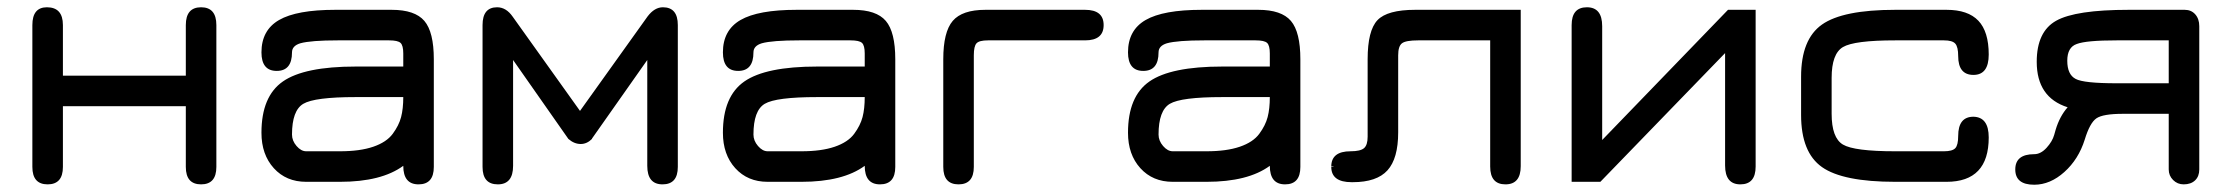

<svg xmlns="http://www.w3.org/2000/svg" viewBox="-20 -494 6137 528"><path d="M153 -202V-35Q153 13 111 13Q69 13 69 -35V-425Q69 -474 109 -474Q153 -474 153 -425V-286H491V-425Q491 -474 533 -474Q575 -474 575 -425V-35Q575 13 533 13Q491 13 491 -35V-202Z M958 -311H1089V-347Q1089 -369 1081.5 -376Q1074 -383 1050 -383H909Q835 -383 806 -375Q783 -368 783 -350Q783 -299 741 -299Q699 -299 699 -350Q699 -411 747.5 -439Q796 -467 902 -467H1057Q1121 -467 1147 -436.5Q1173 -406 1173 -331V-35Q1173 13 1131 13Q1089 13 1089 -38Q1029 6 915 6H822Q767 6 733 -31.5Q699 -69 699 -129Q699 -229 758 -270Q817 -311 958 -311ZM915 -78Q970 -78 1006.5 -90.5Q1043 -103 1060 -126Q1077 -149 1083 -172Q1089 -195 1089 -227H958Q845 -227 814 -208.5Q783 -190 783 -124Q783 -107 795.5 -92.5Q808 -78 822 -78Z M1760 -329 1608 -113V-112Q1594 -98 1577 -98Q1559 -98 1543 -112L1391 -329V-38Q1391 13 1349 13Q1307 13 1307 -35V-425Q1307 -474 1347 -474Q1372 -474 1390 -448L1575 -189L1761 -449Q1780 -474 1803 -474Q1844 -474 1844 -425V-35Q1844 13 1802 13Q1760 13 1760 -38Z M2227 -311H2358V-347Q2358 -369 2350.5 -376Q2343 -383 2319 -383H2178Q2104 -383 2075 -375Q2052 -368 2052 -350Q2052 -299 2010 -299Q1968 -299 1968 -350Q1968 -411 2016.5 -439Q2065 -467 2171 -467H2326Q2390 -467 2416 -436.5Q2442 -406 2442 -331V-35Q2442 13 2400 13Q2358 13 2358 -38Q2298 6 2184 6H2091Q2036 6 2002 -31.5Q1968 -69 1968 -129Q1968 -229 2027 -270Q2086 -311 2227 -311ZM2184 -78Q2239 -78 2275.5 -90.5Q2312 -103 2329 -126Q2346 -149 2352 -172Q2358 -195 2358 -227H2227Q2114 -227 2083 -208.5Q2052 -190 2052 -124Q2052 -107 2064.5 -92.5Q2077 -78 2091 -78Z M2964 -383H2697Q2673 -383 2665.5 -375Q2658 -367 2658 -342V-35Q2658 13 2616 13Q2574 13 2574 -35V-331Q2574 -406 2600 -436.5Q2626 -467 2690 -467H2964Q3015 -467 3015 -425Q3015 -383 2964 -383Z M3341 -311H3472V-347Q3472 -369 3464.5 -376Q3457 -383 3433 -383H3292Q3218 -383 3189 -375Q3166 -368 3166 -350Q3166 -299 3124 -299Q3082 -299 3082 -350Q3082 -411 3130.5 -439Q3179 -467 3285 -467H3440Q3504 -467 3530 -436.5Q3556 -406 3556 -331V-35Q3556 13 3514 13Q3472 13 3472 -38Q3412 6 3298 6H3205Q3150 6 3116 -31.5Q3082 -69 3082 -129Q3082 -229 3141 -270Q3200 -311 3341 -311ZM3298 -78Q3353 -78 3389.5 -90.5Q3426 -103 3443 -126Q3460 -149 3466 -172Q3472 -195 3472 -227H3341Q3228 -227 3197 -208.5Q3166 -190 3166 -124Q3166 -107 3178.5 -92.5Q3191 -78 3205 -78Z M4162 -467V-37Q4162 13 4120 13Q4078 13 4078 -36V-383H3880Q3846 -383 3835.5 -375Q3825 -367 3825 -342V-130Q3825 -58 3795.5 -25.5Q3766 7 3700 7H3697Q3641 7 3641 -35H3647V-36H3641Q3641 -78 3694 -78Q3721 -78 3731 -86.5Q3741 -95 3741 -118V-331Q3741 -410 3768 -438.5Q3795 -467 3872 -467Z M4732 -467H4808V-36Q4808 13 4766 13Q4724 13 4724 -39V-348L4381 6H4302V-425Q4302 -474 4344 -474Q4386 -474 4386 -422V-109Z M5333 6H5192Q5048 6 4990.5 -34.5Q4933 -75 4933 -178V-283Q4933 -386 4990.5 -426.5Q5048 -467 5192 -467H5333Q5392 -467 5420.5 -437Q5449 -407 5449 -344Q5449 -288 5407 -288Q5365 -288 5365 -340Q5365 -365 5357 -374Q5349 -383 5326 -383H5192Q5079 -383 5048 -364.5Q5017 -346 5017 -280V-181Q5017 -115 5048 -96.5Q5079 -78 5192 -78H5326Q5349 -78 5357 -86.5Q5365 -95 5365 -120Q5365 -173 5407 -173Q5449 -172 5449 -116Q5449 6 5333 6Z M5944 -28V-181H5818Q5763 -181 5745 -168.5Q5727 -156 5713 -110Q5696 -56 5657 -21Q5618 14 5574 14Q5522 14 5522 -28Q5522 -70 5574 -70Q5592 -70 5608 -87.5Q5624 -105 5629 -123L5633 -137Q5644 -174 5666 -199Q5581 -226 5581 -324Q5581 -407 5634.5 -437Q5688 -467 5834 -467H5988Q6006 -467 6017 -454.5Q6028 -442 6028 -422V-28Q6028 -9 6016.5 2Q6005 13 5985 13Q5968 13 5956 1Q5944 -11 5944 -28ZM5944 -383H5801Q5717 -383 5691 -373Q5665 -364 5665 -327Q5665 -289 5688 -277Q5710 -265 5801 -265H5944Z"/></svg>

Font: Jura
Style: Bold
Weight: 700
Designer: Daniel Johnson, Alexei Vanyashin
Foundry: Daniel Johnson
Version: Version 5.103